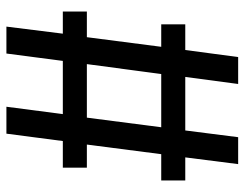

<svg xmlns="http://www.w3.org/2000/svg" viewBox="-102 -661 763 599"><g transform="rotate(90 279.5 -361.5)"><path d="M543 -483V-558H471L492 -723H408L387 -558H220L242 -723H158L136 -558H56V-483H126L96 -251H16V-176H85L63 0H147L170 -176H336L313 0H397L420 -176H503V-251H431L461 -483ZM347 -251H180L211 -483H377Z"/></g></svg>

Font: Glow Sans SC Normal Medium
Style: Regular
Weight: 600
Designer: Ryoko NISHIZUKA (kana, bopomofo & ideographs); Paul D. Hunt (Latin, Greek & Cyrillic); Sandoll Communications, Soo-young
Version: Version 0.93